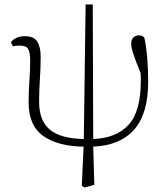

<svg xmlns="http://www.w3.org/2000/svg" viewBox="-20 -643 738 859"><path d="M358 196 346 188 354 13Q241 12 174.5 -34Q108 -80 108 -185Q108 -232 111.5 -281Q115 -330 115 -371Q115 -409 106 -424Q97 -439 68 -439Q52 -439 37 -436L29 -455Q38 -466 53.5 -473.5Q69 -481 91 -481Q132 -481 147 -456.5Q162 -432 162 -389Q162 -338 158.5 -289Q155 -240 155 -187Q155 -103 203 -63Q251 -23 355 -21L363 -623H395L397 -21Q500 -25 555 -84.5Q610 -144 610 -282Q610 -290 610 -298.5Q610 -307 609 -316Q584 -378 575.5 -405Q567 -432 567 -448Q567 -466 577 -475.5Q587 -485 601 -485Q618 -485 626 -474Q635 -431 639 -380Q643 -329 643 -277Q643 -135 580.5 -63.5Q518 8 397 13L402 184Z"/></svg>

Font: Source Serif Pro Light
Style: Regular
Weight: 300
Designer: Frank Grießhammer
Foundry: Adobe Systems Incorporated
Version: Version 3.001;hotconv 1.0.111;makeotfexe 2.5.65597